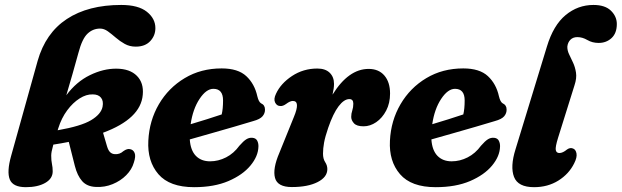

<svg xmlns="http://www.w3.org/2000/svg" viewBox="-20 -745 2513 776"><path d="M193 -52.5Q193 -23 162.8 -5.8Q132.5 11.5 84.5 11.5Q32 11.5 19.5 -19.8Q7 -51 25 -115L132 -498.5Q164 -611.5 250.2 -668.2Q336.5 -725 470 -725Q539 -725 573.5 -697.5Q608 -670 608 -631.5Q608 -601 587.2 -578.8Q566.5 -556.5 528.5 -556.5Q504 -556.5 484.2 -567.5Q464.5 -578.5 447.8 -593Q431 -607.5 415.8 -618.5Q400.5 -629.5 384.5 -629.5Q355.5 -629.5 333.8 -609Q312 -588.5 297 -531.5Q286 -490 272.8 -445Q259.5 -400 248 -360Q288.5 -414.5 343.2 -441.2Q398 -468 451 -467.5Q505 -467 533.2 -438.5Q561.5 -410 557 -362Q549 -265 396.5 -208.5L412.5 -154Q417.5 -137 425.2 -129.8Q433 -122.5 444 -122Q464 -120.5 478.5 -134Q494.5 -145.5 506.5 -142Q519 -139.5 524.2 -126.5Q529.5 -113.5 521 -88Q513 -60 490.2 -37Q467.5 -14 435.2 -0.8Q403 12.5 367 10.5Q331.5 9 312 -13Q292.5 -35 282.5 -74.5L258 -171.5Q228 -165.5 195.5 -160.5Q190.5 -142.5 188.8 -133Q187 -123.5 187 -116Q187 -96 190 -82.2Q193 -68.5 193 -52.5ZM215.5 -226.5Q214 -222 213 -218.5Q307.5 -235 348 -259.2Q388.5 -283.5 394.5 -313.5Q399 -337 388.2 -350.2Q377.5 -363.5 355 -363.5Q329 -364.5 301.8 -347.2Q274.5 -330 251.5 -299Q228.5 -268 215.5 -226.5Z M1024.5 -152.5Q1023.5 -113.5 992.2 -75.8Q961 -38 903.2 -13.2Q845.5 11.5 764.5 11.5Q665.5 11.5 620.2 -41Q575 -93.5 579.5 -176.5Q583.5 -257.5 622.2 -323.8Q661 -390 726.5 -429.2Q792 -468.5 876 -468.5Q942 -468.5 975.5 -437.2Q1009 -406 1020 -356Q1025.5 -333 1035 -327.5Q1051 -320.5 1051 -302.5Q1051.5 -287.5 1041.2 -275.2Q1031 -263 1003 -255.5Q970.5 -245.5 925.5 -232.5Q880.5 -219.5 833.2 -206Q786 -192.5 747 -181.5Q750 -137.5 771.5 -115.2Q793 -93 829 -93Q862.5 -93 893.8 -109Q925 -125 947.5 -156Q964 -175 975.8 -182.2Q987.5 -189.5 1001 -188Q1014.5 -186.5 1019.8 -176Q1025 -165.5 1024.5 -152.5ZM842.5 -386Q813.5 -386 786.5 -345.2Q759.5 -304.5 750.5 -243Q782 -252.5 816 -263Q850 -273.5 876 -282.5Q881.5 -305 881.5 -339Q881.5 -386 842.5 -386Z M1113 -316.5Q1099 -316.5 1092 -330.5Q1085 -344.5 1095.5 -366Q1114.5 -407.5 1160.2 -437.8Q1206 -468 1262.5 -468Q1295 -468 1312.5 -451Q1330 -434 1330 -406Q1330 -388.5 1324 -362.5Q1388.5 -466.5 1470 -466.5Q1510.5 -466.5 1533.5 -439.8Q1556.5 -413 1556.5 -367Q1556.5 -328 1540.8 -298Q1525 -268 1500.5 -251.2Q1476 -234.5 1449.5 -234.5Q1421.5 -234.5 1410.5 -246.8Q1399.5 -259 1399.5 -272.5Q1399.5 -286 1403.8 -298.5Q1408 -311 1408 -326Q1408 -344.5 1392 -344.5Q1370.5 -344.5 1348.5 -315.5Q1326.5 -286.5 1306.5 -228.5Q1294 -192 1289.8 -168.5Q1285.5 -145 1285.5 -124Q1285.5 -103 1294.2 -89.8Q1303 -76.5 1303 -61.5Q1303 -29 1263.5 -9Q1224 11 1159.5 11Q1101.5 11 1091.5 -26Q1081.5 -63 1109 -127L1167.5 -271.5Q1195 -337 1163.5 -337Q1152.5 -337 1136.5 -325Q1123.5 -315.5 1113 -316.5Z M2001 -152.5Q2000 -113.5 1968.8 -75.8Q1937.5 -38 1879.8 -13.2Q1822 11.5 1741 11.5Q1642 11.5 1596.8 -41Q1551.5 -93.5 1556 -176.5Q1560 -257.5 1598.8 -323.8Q1637.5 -390 1703 -429.2Q1768.5 -468.5 1852.5 -468.5Q1918.5 -468.5 1952 -437.2Q1985.5 -406 1996.5 -356Q2002 -333 2011.5 -327.5Q2027.5 -320.5 2027.5 -302.5Q2028 -287.5 2017.8 -275.2Q2007.5 -263 1979.5 -255.5Q1947 -245.5 1902 -232.5Q1857 -219.5 1809.8 -206Q1762.5 -192.5 1723.5 -181.5Q1726.5 -137.5 1748 -115.2Q1769.5 -93 1805.5 -93Q1839 -93 1870.2 -109Q1901.5 -125 1924 -156Q1940.5 -175 1952.2 -182.2Q1964 -189.5 1977.5 -188Q1991 -186.5 1996.2 -176Q2001.5 -165.5 2001 -152.5ZM1819 -386Q1790 -386 1763 -345.2Q1736 -304.5 1727 -243Q1758.5 -252.5 1792.5 -263Q1826.5 -273.5 1852.5 -282.5Q1858 -305 1858 -339Q1858 -386 1819 -386Z M2378.5 -725Q2425.5 -725 2449.2 -701.8Q2473 -678.5 2473 -648Q2473 -611 2451.8 -591.2Q2430.5 -571.5 2399.5 -571.5Q2374 -571.5 2354 -583.2Q2334 -595 2313.5 -595Q2296 -595 2285.5 -584.5Q2275 -574 2273 -557Q2272.5 -541.5 2280 -525.8Q2287.5 -510 2296 -492Q2304.5 -474 2308 -451.5Q2311.5 -429 2302 -400.5L2235.5 -188Q2224 -151 2226.2 -138.8Q2228.5 -126.5 2241 -126.5Q2254.5 -126.5 2272 -141Q2285 -150 2296.5 -144.5Q2307 -140.5 2310 -124.8Q2313 -109 2300.5 -84.5Q2279.5 -42 2236.8 -15.2Q2194 11.5 2138.5 11.5Q2073.5 11.5 2057.5 -30Q2041.5 -71.5 2063.5 -141.5L2190.5 -557Q2216.5 -643 2266 -684Q2315.5 -725 2378.5 -725Z"/></svg>

Font: Fraunces 72pt SuperSoft
Style: Bold Italic
Weight: 700
Italic angle: -16°
Version: Version 1.000;[0bf87f6ff]